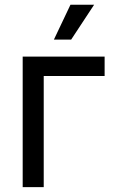

<svg xmlns="http://www.w3.org/2000/svg" viewBox="-20 -773 473 793"><path d="M412.1 -539.1V-459H160.6V0H73.7V-539.1ZM202.6 -609.4 271 -753.4H368.7L273.9 -609.4Z"/></svg>

Font: Inter 18pt
Style: Regular
Weight: 400
Designer: Rasmus Andersson
Foundry: rsms
Version: Version 4.001;git-66647c0bb